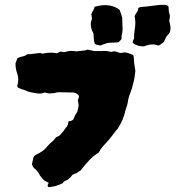

<svg xmlns="http://www.w3.org/2000/svg" viewBox="-20 -748 737 793"><path d="M683 -621Q682 -614 677.5 -608.5Q673 -603 668 -598Q665 -593 662.5 -587Q660 -581 657 -575Q653 -571 648 -568Q643 -565 638 -561Q636 -561 635 -560.5Q634 -560 633 -560Q620 -565 608 -564.5Q596 -564 584 -560Q577 -556 568.5 -556.5Q560 -557 552 -559Q546 -561 539.5 -563.5Q533 -566 528 -572Q528 -574 528.5 -576Q529 -578 529 -580Q530 -582 532 -585Q534 -588 534 -589Q533 -606 536 -623Q539 -640 539 -656Q539 -663 538 -669Q537 -675 536 -682Q540 -690 545.5 -698Q551 -706 551 -715Q559 -719 560 -719Q580 -720 600.5 -723Q621 -726 641 -728H661Q670 -728 676 -721Q677 -714 677 -706Q677 -698 680 -690Q683 -680 680.5 -671.5Q678 -663 681 -654Q683 -646 684 -637.5Q685 -629 683 -621ZM485 -666Q485 -650 486 -634.5Q487 -619 483 -604Q482 -600 482 -595.5Q482 -591 482 -587Q481 -585 479.5 -583.5Q478 -582 476 -580Q474 -577 468 -573Q457 -572 445.5 -572Q434 -572 422 -570L394 -560Q388 -562 382 -562.5Q376 -563 371 -568Q368 -578 367.5 -587.5Q367 -597 366 -610Q365 -612 363.5 -615Q362 -618 360 -622Q356 -633 355 -643.5Q354 -654 358 -665Q361 -669 359 -677Q359 -680 358.5 -682Q358 -684 357 -688Q359 -692 360.5 -696.5Q362 -701 365 -705Q367 -710 368.5 -713Q370 -716 371 -720Q405 -730 431.5 -725.5Q458 -721 474 -707Q476 -700 479 -693.5Q482 -687 483 -680Q485 -676 485 -672.5Q485 -669 485 -666ZM539 -455Q538 -443 536 -430.5Q534 -418 531 -407Q526 -384 519 -366Q512 -351 509 -334Q508 -324 505 -313.5Q502 -303 498 -292Q496 -286 496 -283Q492 -268 486.5 -254.5Q481 -241 473 -228Q470 -224 468 -219.5Q466 -215 462 -212Q460 -209 457.5 -206.5Q455 -204 453 -201Q442 -185 429 -170Q416 -155 402 -140Q399 -136 395.5 -131Q392 -126 388 -118Q366 -105 347.5 -85Q329 -65 312 -43Q308 -41 304 -38.5Q300 -36 296 -33Q287 -30 279 -26Q277 -23 274 -19Q271 -15 267 -12Q260 -5 251.5 -2Q243 1 239 9Q223 16 207 21Q201 22 195.5 23Q190 24 184 25Q176 25 177 16Q178 14 179 11.5Q180 9 181 7Q176 4 170.5 1.5Q165 -1 160 -5L146 -22Q142 -30 136.5 -37.5Q131 -45 124 -51Q119 -54 116.5 -59Q114 -64 112 -69Q114 -78 115.5 -86.5Q117 -95 120 -102Q125 -107 131.5 -110.5Q138 -114 144 -117Q153 -122 160.5 -128Q168 -134 175 -143Q183 -153 192.5 -160.5Q202 -168 209 -178Q210 -180 212 -181Q214 -182 215 -183Q225 -186 231.5 -194Q238 -202 244 -209Q251 -220 258 -228Q260 -232 261 -237Q262 -242 263 -247Q269 -247 276 -250Q283 -252 286 -262Q290 -274 299 -286Q301 -292 302.5 -299.5Q304 -307 305 -314Q303 -319 303.5 -322.5Q304 -326 302 -329Q301 -334 303 -338.5Q305 -343 306 -347Q307 -355 299 -360Q291 -365 283 -366Q269 -366 255 -366.5Q241 -367 227 -367Q218 -368 210 -365Q202 -362 194 -363Q187 -361 179.5 -362.5Q172 -364 164 -366Q151 -360 135 -362Q122 -364 109 -366.5Q96 -369 84 -375Q79 -377 73 -378.5Q67 -380 62 -383Q55 -384 52 -390Q52 -391 51.5 -391.5Q51 -392 51 -393Q60 -420 51 -445Q44 -463 44 -486Q46 -491 48 -497Q50 -503 52 -508Q63 -513 73.5 -515Q84 -517 93 -524Q106 -524 118 -526Q130 -528 143 -529Q147 -529 151 -527.5Q155 -526 159 -527Q173 -530 186.5 -530.5Q200 -531 214 -528Q219 -530 222.5 -531.5Q226 -533 230 -535Q236 -534 242.5 -533Q249 -532 255 -535Q262 -537 269 -537.5Q276 -538 282 -537Q286 -538 290 -536.5Q294 -535 298 -536Q309 -538 320 -538.5Q331 -539 342 -543Q349 -542 356 -540Q363 -538 370 -537H400Q408 -538 416.5 -537.5Q425 -537 432 -535Q437 -533 442.5 -534.5Q448 -536 454 -536Q459 -535 464.5 -533Q470 -531 476 -529Q478 -530 480.5 -530Q483 -530 484 -530Q489 -531 493 -531.5Q497 -532 501 -531Q503 -530 504.5 -529.5Q506 -529 507 -529Q513 -528 518.5 -525.5Q524 -523 530 -521Q533 -514 533 -505.5Q533 -497 534 -489Q535 -480 536.5 -472Q538 -464 539 -455Z"/></svg>

Font: Daruma Drop One
Style: Regular
Weight: 400
Designer: Maniackers Design
Version: Version 1.000